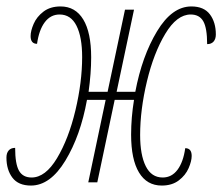

<svg xmlns="http://www.w3.org/2000/svg" viewBox="-30 -566 690 596"><path d="M377 -148Q377 -201 386 -256H326L272 0H244L298 -256H240Q220 -145 173 -67.5Q126 10 66 10Q27 10 8.5 -14.5Q-10 -39 -10 -77Q-10 -91 -3 -99Q4 -107 17 -107Q17 -57 29 -36Q41 -15 68 -15Q111 -15 147 -75Q183 -135 204 -223Q225 -311 225 -389Q225 -451 207.5 -486Q190 -521 155 -521Q127 -521 109 -497Q91 -473 85 -430Q65 -430 65 -454Q65 -470 74.5 -492Q84 -514 105 -530Q126 -546 158 -546Q204 -546 228.5 -505.5Q253 -465 253 -388Q253 -339 245 -281H304L358 -536H386L332 -281H390Q411 -392 457.5 -469Q504 -546 564 -546Q603 -546 621.5 -521.5Q640 -497 640 -459Q640 -445 633 -437Q626 -429 613 -429Q613 -479 601 -500Q589 -521 562 -521Q519 -521 483 -461Q447 -401 426 -313Q405 -225 405 -147Q405 -85 422.5 -50Q440 -15 475 -15Q503 -15 521 -39Q539 -63 545 -106Q565 -106 565 -82Q565 -66 555.5 -44Q546 -22 525 -6Q504 10 472 10Q426 10 401.5 -30.5Q377 -71 377 -148Z"/></svg>

Font: Noto Serif CondThin
Style: Italic
Weight: 250
Width: 3
Italic angle: -12°
Designer: Monotype Design Team
Foundry: Monotype Imaging Inc.
Version: Version 1.001